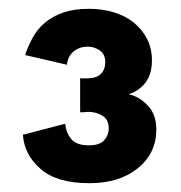

<svg xmlns="http://www.w3.org/2000/svg" viewBox="-20 -730 412 436"><path d="M37 -605Q44 -626 54.5 -645Q65 -664 82 -678.5Q99 -693 123.5 -701.5Q148 -710 182 -710Q212 -710 238.5 -702Q265 -694 284 -678.5Q303 -663 314 -641.5Q325 -620 325 -593Q325 -561 310 -542Q295 -523 272 -516Q296 -511 315.5 -490.5Q335 -470 335 -436Q335 -382 293 -348Q251 -314 183 -314Q109 -314 72 -346.5Q35 -379 32 -424L128 -449Q130 -429 141.5 -414.5Q153 -400 182 -400Q207 -400 217 -412Q227 -424 227 -438Q227 -458 213 -467Q199 -476 180 -476Q176 -476 173 -475.5Q170 -475 168 -475H162V-553Q163 -552 166 -552H176Q199 -552 209 -562Q219 -572 219 -589Q219 -607 206.5 -615.5Q194 -624 180 -624Q160 -624 147 -613Q134 -602 132 -583Z"/></svg>

Font: Post Grotesk Bold
Style: Bold
Weight: 700
Version: Version 1.0